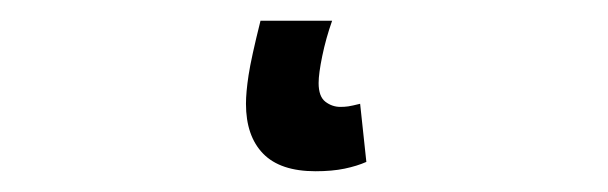

<svg xmlns="http://www.w3.org/2000/svg" viewBox="-20 40 586 185"><path d="M284 205Q250 205 233.5 188Q217 171 217 140Q217 129 219.5 112.5Q222 96 231 60H300Q294 77 290.5 94Q287 111 287 120Q287 133 293.5 138Q300 143 308 143Q312 143 315.5 142.5Q319 142 327 140L333 196Q324 200 312 202.5Q300 205 284 205Z"/></svg>

Font: Source Sans 3 Medium
Style: Italic
Weight: 500
Italic angle: -11°
Designer: Paul D. Hunt
Foundry: Adobe
Version: Version 3.052;hotconv 1.1.0;makeotfexe 2.6.0